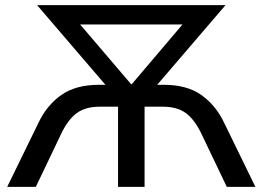

<svg xmlns="http://www.w3.org/2000/svg" viewBox="-20 -725 1019 745"><path d="M8 0 130 -250Q162 -317 218 -356.5Q274 -396 365 -396H389L124 -705H855L590 -396H615Q705 -396 761 -356.5Q817 -317 849 -250L971 0H860L762 -205Q736 -260 702 -285.5Q668 -311 612 -311H541V0H438V-311H367Q311 -311 277 -285.5Q243 -260 217 -205L119 0ZM489 -398H491L688 -630H291Z"/></svg>

Font: Nunito Sans SemiBold
Style: Regular
Weight: 600
Designer: Vernon Adams
Foundry: Vernon Adams
Version: Version 3.101; ttfautohint (v1.8.4.7-5d5b);gftools[0.9.27]